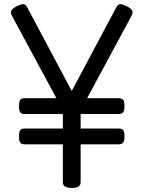

<svg xmlns="http://www.w3.org/2000/svg" viewBox="-20 -916 710 950"><path d="M335 14Q291 14 291 -14V-202H101Q86 -202 80 -210.5Q74 -219 74 -241Q74 -264 80 -272Q86 -280 101 -280H291V-352H101Q86 -352 80 -360.5Q74 -369 74 -391Q74 -414 80 -422Q86 -430 101 -430H259L38 -840Q31 -853 36.5 -864Q42 -875 63 -885Q82 -895 94.5 -895.5Q107 -896 115 -879L335 -466L555 -879Q564 -896 576 -895.5Q588 -895 607 -885Q628 -875 633.5 -864Q639 -853 632 -840L411 -430H568Q583 -430 589.5 -422Q596 -414 596 -391Q596 -369 589.5 -360.5Q583 -352 568 -352H379V-280H568Q583 -280 589.5 -272Q596 -264 596 -241Q596 -219 589.5 -210.5Q583 -202 568 -202H379V-14Q379 14 335 14Z"/></svg>

Font: Playwrite HR Lijeva
Style: Regular
Weight: 400
Designer: Veronika Burian, José Scaglione
Foundry: TypeTogether
Version: Version 1.002